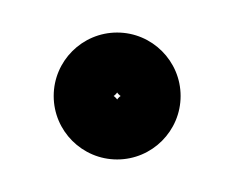

<svg xmlns="http://www.w3.org/2000/svg" viewBox="-20 -324 144 118"><path d="M49 -265C49 -263.6 53.4 -268 52 -268C50.6 -268 55 -263.6 55 -265C55 -266.4 50.6 -262 52 -262C53.4 -262 49 -266.4 49 -265ZM13 -265C13 -243.5 30.5 -226 52 -226C73.5 -226 91 -243.5 91 -265C91 -286.5 73.5 -304 52 -304C30.5 -304 13 -286.5 13 -265Z"/></svg>

Font: FRB American Cursive Guidelines Medium
Style: Italic
Weight: 500
Italic angle: -25°
Version: Version 2.0;Modular Font Editor K font №1